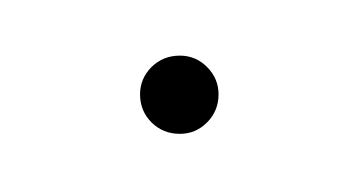

<svg xmlns="http://www.w3.org/2000/svg" viewBox="-20 -293 127 68"><path d="M29.6 -259.6Q29.6 -265.2 33.7 -269.3Q37.8 -273.3 43.7 -273.3Q49.3 -273.3 53.3 -269.3Q57.4 -265.2 57.4 -259.6Q57.4 -253.7 53.3 -249.6Q49.3 -245.6 43.7 -245.6Q37.8 -245.6 33.7 -249.6Q29.6 -253.7 29.6 -259.6Z"/></svg>

Font: 26F Galaxy Sans Hairline
Style: Regular
Weight: 50
Designer: C₂₉H₂₅N₃O₅
Version: Version 1.100